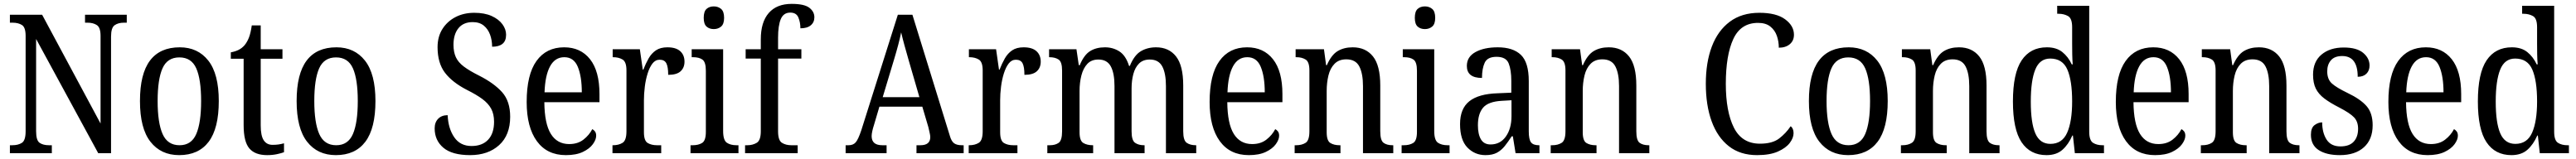

<svg xmlns="http://www.w3.org/2000/svg" viewBox="-20 -790 13268 820"><path d="M31 0V-41H43Q74 -41 93 -53.5Q112 -66 112 -113V-605Q112 -649 93 -661Q74 -673 45 -673H31V-714H197L498 -153V-605Q498 -648 479 -660.5Q460 -673 431 -673H418V-714H633V-673H618Q589 -673 570.5 -660Q552 -647 552 -601V0H486L166 -589V-113Q166 -66 184 -53.5Q202 -41 232 -41H247V0Z M903 10Q809 10 755 -59Q701 -128 701 -269Q701 -409 752.5 -477.5Q804 -546 906 -546Q999 -546 1053 -477.5Q1107 -409 1107 -269Q1107 -128 1055 -59Q1003 10 903 10ZM905 -41Q966 -41 991 -99Q1016 -157 1016 -269Q1016 -381 991 -437.5Q966 -494 904 -494Q842 -494 817 -437.5Q792 -381 792 -269Q792 -157 817.5 -99Q843 -41 905 -41Z M1356 10Q1294 10 1264.5 -24.5Q1235 -59 1235 -145V-487H1169V-520Q1191 -524 1208.5 -532.5Q1226 -541 1240 -557Q1253 -573 1262 -595.5Q1271 -618 1277 -659H1323V-536H1435V-487H1323V-143Q1323 -90 1338.5 -66.5Q1354 -43 1384 -43Q1401 -43 1415 -45Q1429 -47 1443 -51V-5Q1430 0 1407 5Q1384 10 1356 10Z M1710 10Q1616 10 1562 -59Q1508 -128 1508 -269Q1508 -409 1559.5 -477.5Q1611 -546 1713 -546Q1806 -546 1860 -477.5Q1914 -409 1914 -269Q1914 -128 1862 -59Q1810 10 1710 10ZM1712 -41Q1773 -41 1798 -99Q1823 -157 1823 -269Q1823 -381 1798 -437.5Q1773 -494 1711 -494Q1649 -494 1624 -437.5Q1599 -381 1599 -269Q1599 -157 1624.5 -99Q1650 -41 1712 -41Z M2402 10Q2309 10 2264 -28Q2219 -66 2219 -128Q2219 -159 2237 -177.5Q2255 -196 2286 -196Q2289 -127 2320 -82Q2351 -37 2409 -37Q2464 -37 2494.5 -69.5Q2525 -102 2525 -162Q2525 -202 2510 -229.5Q2495 -257 2464.5 -279.5Q2434 -302 2386 -326Q2310 -365 2272 -415Q2234 -465 2234 -547Q2234 -601 2259 -640.5Q2284 -680 2326.5 -702Q2369 -724 2423 -724Q2476 -724 2512.5 -707.5Q2549 -691 2568 -665Q2587 -639 2587 -611Q2587 -579 2568.5 -564Q2550 -549 2515 -549Q2515 -582 2504.5 -611Q2494 -640 2472 -658Q2450 -676 2415 -676Q2367 -676 2341.5 -644.5Q2316 -613 2316 -559Q2316 -522 2328 -495.5Q2340 -469 2369 -447Q2398 -425 2448 -400Q2525 -361 2566.5 -314.5Q2608 -268 2608 -188Q2608 -93 2551 -41.5Q2494 10 2402 10Z M2895 10Q2798 10 2745.5 -62Q2693 -134 2693 -264Q2693 -405 2743.5 -475.5Q2794 -546 2886 -546Q2971 -546 3019.5 -484.5Q3068 -423 3068 -305V-263H2784Q2785 -152 2817.5 -99.5Q2850 -47 2912 -47Q2956 -47 2985.5 -70Q3015 -93 3031 -124Q3039 -120 3045 -112Q3051 -104 3051 -90Q3051 -70 3034 -46.5Q3017 -23 2982.5 -6.5Q2948 10 2895 10ZM2977 -314Q2977 -395 2956.5 -445Q2936 -495 2887 -495Q2839 -495 2813.5 -448Q2788 -401 2785 -314Z M3135 0V-41H3138Q3167 -41 3187 -53.5Q3207 -66 3207 -113V-427Q3207 -471 3187 -483Q3167 -495 3139 -495H3136V-536H3276L3291 -431H3294Q3306 -462 3321 -488.5Q3336 -515 3359 -530.5Q3382 -546 3418 -546Q3462 -546 3484 -526Q3506 -506 3506 -472Q3506 -441 3486 -422.5Q3466 -404 3422 -404Q3422 -445 3412.5 -463.5Q3403 -482 3378 -482Q3356 -482 3341 -462.5Q3326 -443 3316 -411Q3306 -379 3301.5 -342.5Q3297 -306 3297 -273V-108Q3297 -64 3316.5 -52.5Q3336 -41 3364 -41H3386V0Z M3657 -640Q3634 -640 3619.5 -653Q3605 -666 3605 -698Q3605 -731 3619.5 -744Q3634 -757 3657 -757Q3679 -757 3694.5 -744Q3710 -731 3710 -698Q3710 -666 3694.5 -653Q3679 -640 3657 -640ZM3537 0V-41H3548Q3578 -41 3597 -53Q3616 -65 3616 -110V-425Q3616 -470 3598.5 -482.5Q3581 -495 3551 -495H3543V-536H3705V-115Q3705 -67 3724 -54Q3743 -41 3774 -41H3784V0Z M3818 0V-41H3830Q3857 -41 3878 -53.5Q3899 -66 3899 -113V-488H3821V-536H3899V-587Q3899 -676 3940 -723Q3981 -770 4058 -770Q4123 -770 4149 -750Q4175 -730 4175 -701Q4175 -675 4156.5 -659.5Q4138 -644 4103 -644Q4103 -675 4092.5 -700Q4082 -725 4051 -725Q4016 -725 4002 -691.5Q3988 -658 3988 -596V-536H4108V-488H3988V-113Q3988 -66 4008 -53.5Q4028 -41 4056 -41H4089V0Z M4336 0V-41H4351Q4375 -41 4388 -56Q4401 -71 4417 -119L4605 -714H4680L4873 -89Q4881 -61 4895 -51Q4909 -41 4935 -41H4944V0H4701V-41H4721Q4772 -41 4772 -83Q4772 -92 4768.5 -106.5Q4765 -121 4762 -135L4731 -240H4510L4481 -142Q4477 -130 4473.5 -114.5Q4470 -99 4470 -88Q4470 -41 4525 -41H4547V0ZM4527 -289H4716L4662 -475Q4649 -520 4639 -556.5Q4629 -593 4622 -623Q4616 -593 4607 -559Q4598 -525 4586 -485Z M4970 0V-41H4973Q5002 -41 5022 -53.5Q5042 -66 5042 -113V-427Q5042 -471 5022 -483Q5002 -495 4974 -495H4971V-536H5111L5126 -431H5129Q5141 -462 5156 -488.5Q5171 -515 5194 -530.5Q5217 -546 5253 -546Q5297 -546 5319 -526Q5341 -506 5341 -472Q5341 -441 5321 -422.5Q5301 -404 5257 -404Q5257 -445 5247.5 -463.5Q5238 -482 5213 -482Q5191 -482 5176 -462.5Q5161 -443 5151 -411Q5141 -379 5136.5 -342.5Q5132 -306 5132 -273V-108Q5132 -64 5151.5 -52.5Q5171 -41 5199 -41H5221V0Z M5375 0V-41H5388Q5416 -41 5433.5 -53.5Q5451 -66 5451 -113V-426Q5451 -471 5433 -483Q5415 -495 5386 -495H5384V-536H5525L5537 -454H5542Q5564 -507 5595.5 -526.5Q5627 -546 5672 -546Q5713 -546 5746 -525Q5779 -504 5796 -450H5800Q5823 -506 5857 -526Q5891 -546 5935 -546Q6001 -546 6038 -499Q6075 -452 6075 -349V-113Q6075 -66 6093 -53.5Q6111 -41 6140 -41H6142V0H5986V-346Q5986 -412 5967 -447.5Q5948 -483 5903 -483Q5868 -483 5847.5 -462.5Q5827 -442 5818 -408Q5809 -374 5809 -334V-113Q5809 -66 5827 -53.5Q5845 -41 5873 -41H5876V0H5721V-346Q5721 -412 5702 -447.5Q5683 -483 5638 -483Q5602 -483 5581 -460.5Q5560 -438 5550.5 -401Q5541 -364 5541 -321V-108Q5541 -64 5560.5 -52.5Q5580 -41 5609 -41H5611V0Z M6413 10Q6316 10 6263.5 -62Q6211 -134 6211 -264Q6211 -405 6261.5 -475.5Q6312 -546 6404 -546Q6489 -546 6537.5 -484.5Q6586 -423 6586 -305V-263H6302Q6303 -152 6335.5 -99.5Q6368 -47 6430 -47Q6474 -47 6503.5 -70Q6533 -93 6549 -124Q6557 -120 6563 -112Q6569 -104 6569 -90Q6569 -70 6552 -46.5Q6535 -23 6500.5 -6.5Q6466 10 6413 10ZM6495 -314Q6495 -395 6474.5 -445Q6454 -495 6405 -495Q6357 -495 6331.5 -448Q6306 -401 6303 -314Z M6649 0V-41H6657Q6686 -41 6705.5 -53.5Q6725 -66 6725 -113V-427Q6725 -471 6705.5 -483Q6686 -495 6659 -495H6654V-536H6800L6811 -454H6815Q6838 -507 6870.5 -526.5Q6903 -546 6948 -546Q7015 -546 7052.5 -499Q7090 -452 7090 -349V-113Q7090 -66 7107 -53.5Q7124 -41 7153 -41H7157V0H7001V-346Q7001 -411 6982 -447.5Q6963 -484 6915 -484Q6877 -484 6854.5 -461Q6832 -438 6823 -400.5Q6814 -363 6814 -321V-108Q6814 -64 6833 -52.5Q6852 -41 6880 -41H6885V0Z M7320 -640Q7297 -640 7282.5 -653Q7268 -666 7268 -698Q7268 -731 7282.5 -744Q7297 -757 7320 -757Q7342 -757 7357.5 -744Q7373 -731 7373 -698Q7373 -666 7357.5 -653Q7342 -640 7320 -640ZM7200 0V-41H7211Q7241 -41 7260 -53Q7279 -65 7279 -110V-425Q7279 -470 7261.5 -482.5Q7244 -495 7214 -495H7206V-536H7368V-115Q7368 -67 7387 -54Q7406 -41 7437 -41H7447V0Z M7632 10Q7577 10 7539 -29Q7501 -68 7501 -150Q7501 -230 7549 -268Q7597 -306 7695 -309L7765 -312V-373Q7765 -429 7751.5 -463Q7738 -497 7689 -497Q7642 -497 7628 -466.5Q7614 -436 7614 -388Q7536 -388 7536 -450Q7536 -497 7580.5 -521.5Q7625 -546 7695 -546Q7774 -546 7814.5 -507Q7855 -468 7855 -372V-113Q7855 -71 7866.5 -56Q7878 -41 7907 -41H7910V0H7787L7773 -87H7767Q7749 -59 7731.5 -37Q7714 -15 7691 -2.5Q7668 10 7632 10ZM7658 -45Q7708 -45 7737 -86Q7766 -127 7766 -191V-273L7715 -270Q7646 -266 7619.5 -234.5Q7593 -203 7593 -144Q7593 -98 7608.5 -71.5Q7624 -45 7658 -45Z M7968 0V-41H7976Q8005 -41 8024.5 -53.5Q8044 -66 8044 -113V-427Q8044 -471 8024.5 -483Q8005 -495 7978 -495H7973V-536H8119L8130 -454H8134Q8157 -507 8189.5 -526.5Q8222 -546 8267 -546Q8334 -546 8371.5 -499Q8409 -452 8409 -349V-113Q8409 -66 8426 -53.5Q8443 -41 8472 -41H8476V0H8320V-346Q8320 -411 8301 -447.5Q8282 -484 8234 -484Q8196 -484 8173.5 -461Q8151 -438 8142 -400.5Q8133 -363 8133 -321V-108Q8133 -64 8152 -52.5Q8171 -41 8199 -41H8204V0Z M9031 10Q8944 10 8885.5 -36Q8827 -82 8797 -164.5Q8767 -247 8767 -358Q8767 -468 8798 -550Q8829 -632 8890.5 -678Q8952 -724 9043 -724Q9130 -724 9175.5 -690.5Q9221 -657 9221 -611Q9221 -580 9199.5 -562Q9178 -544 9143 -544Q9143 -576 9133 -605Q9123 -634 9099.5 -653Q9076 -672 9036 -672Q8947 -672 8908.5 -588.5Q8870 -505 8870 -358Q8870 -215 8911.5 -132Q8953 -49 9046 -49Q9110 -49 9145 -76Q9180 -103 9204 -139Q9219 -128 9219 -103Q9219 -79 9199.5 -53Q9180 -27 9138.5 -8.5Q9097 10 9031 10Z M9500 10Q9406 10 9352 -59Q9298 -128 9298 -269Q9298 -409 9349.5 -477.5Q9401 -546 9503 -546Q9596 -546 9650 -477.5Q9704 -409 9704 -269Q9704 -128 9652 -59Q9600 10 9500 10ZM9502 -41Q9563 -41 9588 -99Q9613 -157 9613 -269Q9613 -381 9588 -437.5Q9563 -494 9501 -494Q9439 -494 9414 -437.5Q9389 -381 9389 -269Q9389 -157 9414.5 -99Q9440 -41 9502 -41Z M9772 0V-41H9780Q9809 -41 9828.5 -53.5Q9848 -66 9848 -113V-427Q9848 -471 9828.5 -483Q9809 -495 9782 -495H9777V-536H9923L9934 -454H9938Q9961 -507 9993.5 -526.5Q10026 -546 10071 -546Q10138 -546 10175.5 -499Q10213 -452 10213 -349V-113Q10213 -66 10230 -53.5Q10247 -41 10276 -41H10280V0H10124V-346Q10124 -411 10105 -447.5Q10086 -484 10038 -484Q10000 -484 9977.5 -461Q9955 -438 9946 -400.5Q9937 -363 9937 -321V-108Q9937 -64 9956 -52.5Q9975 -41 10003 -41H10008V0Z M10522 10Q10438 10 10393.5 -56.5Q10349 -123 10349 -267Q10349 -412 10394 -479Q10439 -546 10524 -546Q10573 -546 10603.5 -521.5Q10634 -497 10652 -458H10657Q10655 -482 10654.5 -510Q10654 -538 10654 -565V-650Q10654 -695 10633 -707Q10612 -719 10584 -719H10577V-760H10742V-111Q10742 -66 10761.5 -53.5Q10781 -41 10810 -41H10818V0H10668L10658 -91H10655Q10635 -45 10604 -17.5Q10573 10 10522 10ZM10542 -48Q10603 -48 10628.5 -106Q10654 -164 10654 -267Q10654 -374 10629.5 -431Q10605 -488 10541 -488Q10487 -488 10464 -431Q10441 -374 10441 -266Q10441 -156 10464.5 -102Q10488 -48 10542 -48Z M11081 10Q10984 10 10931.5 -62Q10879 -134 10879 -264Q10879 -405 10929.5 -475.5Q10980 -546 11072 -546Q11157 -546 11205.5 -484.5Q11254 -423 11254 -305V-263H10970Q10971 -152 11003.5 -99.5Q11036 -47 11098 -47Q11142 -47 11171.5 -70Q11201 -93 11217 -124Q11225 -120 11231 -112Q11237 -104 11237 -90Q11237 -70 11220 -46.5Q11203 -23 11168.5 -6.5Q11134 10 11081 10ZM11163 -314Q11163 -395 11142.5 -445Q11122 -495 11073 -495Q11025 -495 10999.5 -448Q10974 -401 10971 -314Z M11317 0V-41H11325Q11354 -41 11373.5 -53.5Q11393 -66 11393 -113V-427Q11393 -471 11373.5 -483Q11354 -495 11327 -495H11322V-536H11468L11479 -454H11483Q11506 -507 11538.5 -526.5Q11571 -546 11616 -546Q11683 -546 11720.5 -499Q11758 -452 11758 -349V-113Q11758 -66 11775 -53.5Q11792 -41 11821 -41H11825V0H11669V-346Q11669 -411 11650 -447.5Q11631 -484 11583 -484Q11545 -484 11522.5 -461Q11500 -438 11491 -400.5Q11482 -363 11482 -321V-108Q11482 -64 11501 -52.5Q11520 -41 11548 -41H11553V0Z M12033 10Q11964 10 11924 -16Q11884 -42 11884 -95Q11884 -131 11903 -145Q11922 -159 11942 -159Q11942 -106 11964.5 -70.5Q11987 -35 12036 -35Q12082 -35 12104.5 -59.5Q12127 -84 12127 -126Q12127 -163 12106 -185Q12085 -207 12029 -236Q11982 -260 11952.5 -282.5Q11923 -305 11909 -333.5Q11895 -362 11895 -405Q11895 -472 11938.5 -508.5Q11982 -545 12053 -545Q12120 -545 12153 -517.5Q12186 -490 12186 -452Q12186 -426 12170 -410Q12154 -394 12125 -394Q12125 -501 12045 -501Q12006 -501 11987 -479Q11968 -457 11968 -422Q11968 -381 11992 -359.5Q12016 -338 12072 -311Q12139 -279 12170.5 -243Q12202 -207 12202 -144Q12202 -71 12157 -30.5Q12112 10 12033 10Z M12485 10Q12388 10 12335.5 -62Q12283 -134 12283 -264Q12283 -405 12333.5 -475.5Q12384 -546 12476 -546Q12561 -546 12609.5 -484.5Q12658 -423 12658 -305V-263H12374Q12375 -152 12407.5 -99.5Q12440 -47 12502 -47Q12546 -47 12575.5 -70Q12605 -93 12621 -124Q12629 -120 12635 -112Q12641 -104 12641 -90Q12641 -70 12624 -46.5Q12607 -23 12572.5 -6.5Q12538 10 12485 10ZM12567 -314Q12567 -395 12546.5 -445Q12526 -495 12477 -495Q12429 -495 12403.5 -448Q12378 -401 12375 -314Z M12917 10Q12833 10 12788.5 -56.5Q12744 -123 12744 -267Q12744 -412 12789 -479Q12834 -546 12919 -546Q12968 -546 12998.5 -521.5Q13029 -497 13047 -458H13052Q13050 -482 13049.5 -510Q13049 -538 13049 -565V-650Q13049 -695 13028 -707Q13007 -719 12979 -719H12972V-760H13137V-111Q13137 -66 13156.5 -53.5Q13176 -41 13205 -41H13213V0H13063L13053 -91H13050Q13030 -45 12999 -17.5Q12968 10 12917 10ZM12937 -48Q12998 -48 13023.5 -106Q13049 -164 13049 -267Q13049 -374 13024.5 -431Q13000 -488 12936 -488Q12882 -488 12859 -431Q12836 -374 12836 -266Q12836 -156 12859.5 -102Q12883 -48 12937 -48Z"/></svg>

Font: Noto Serif Armenian Condensed
Style: Regular
Weight: 400
Width: 3
Designer: Monotype Design Team
Foundry: Monotype Imaging Inc.
Version: Version 2.008; ttfautohint (v1.8.4.7-5d5b)